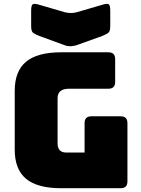

<svg xmlns="http://www.w3.org/2000/svg" viewBox="-20 -997 748 1017"><path d="M619 0H304Q178 0 118 -50Q58 -100 58 -204V-516Q58 -620 118 -670Q178 -720 304 -720H554Q590 -720 590 -684V-563Q590 -527 554 -527H346Q285 -527 285 -477V-238Q285 -189 331 -189H428V-345Q428 -381 464 -381H619Q655 -381 655 -345V-36Q655 0 619 0ZM386 -932 523 -972Q549 -980 556.5 -974Q564 -968 564 -941V-860Q564 -833 555.5 -825Q547 -817 523 -807L395 -761Q386 -757 375.5 -755Q365 -753 356 -752Q347 -752 339.5 -753Q332 -754 324 -757L187 -807Q162 -817 153.5 -825Q145 -833 145 -860V-941Q145 -968 153 -974Q161 -980 187 -972L324 -932Q355 -924 386 -932Z"/></svg>

Font: Bungee Spice
Style: Regular
Weight: 400
Designer: David Jonathan Ross
Foundry: David Jonathan Ross
Version: Version 2.000